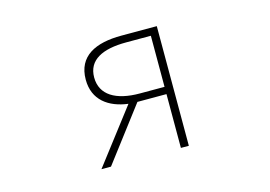

<svg xmlns="http://www.w3.org/2000/svg" viewBox="-76 -672 1151 817"><g transform="rotate(-15 500.0 -263.5)"><path d="M521 -269C417 -269 351 -307 351 -385C351 -462 417 -494 521 -494H630V-269ZM280 0H322L502 -237H630V0H665V-527H509C395 -527 314 -489 314 -385C314 -295 378 -250 463 -239Z"/></g></svg>

Font: Harano Aji Gothic K1 ExtraLight
Style: Regular
Weight: 250
Foundry: Masamichi Hosoda
Version: HaranoAjiGothicK1-ExtraLight version 20230610;ttx 4.39.4